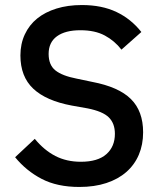

<svg xmlns="http://www.w3.org/2000/svg" viewBox="-20 -730 638 762"><path d="M295 12Q207 12 145.5 -20Q84 -52 40 -106L118 -179Q155 -134 199.5 -111Q244 -88 301 -88Q368 -88 402 -118Q436 -148 436 -199Q436 -240 412 -264Q388 -288 327 -300L265 -311Q163 -330 112 -378Q61 -426 61 -510Q61 -556 78.5 -593.5Q96 -631 127.5 -656.5Q159 -682 204 -696Q249 -710 305 -710Q384 -710 442 -682.5Q500 -655 541 -603L462 -533Q435 -568 396 -589Q357 -610 299 -610Q239 -610 206 -586Q173 -562 173 -516Q173 -472 200 -450.5Q227 -429 284 -418L346 -405Q451 -385 499.5 -337Q548 -289 548 -205Q548 -156 531 -116Q514 -76 481.5 -47.5Q449 -19 402 -3.5Q355 12 295 12Z"/></svg>

Font: IBMPlexSans-Medium
Style: Regular
Weight: 500
Designer: Mike Abbink, Paul van der Laan, Pieter van Rosmalen
Foundry: Bold Monday
Version: Version 3.1